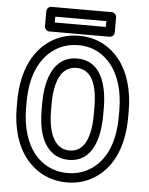

<svg xmlns="http://www.w3.org/2000/svg" viewBox="-61 -935 791 1019"><g transform="rotate(5 335.0 -425.5)"><path d="M578 -339C578 -181 523 -82 432 -37C402 -22 370 -15 333 -15C253 -15 195 -50 155 -99C113 -151 84 -234 84 -339V-371C84 -528 141 -629 232 -674C262 -689 295 -696 332 -696C412 -696 468 -660 508 -611C550 -558 578 -477 578 -371ZM628 -339V-371C628 -485 598 -579 547 -643C500 -702 428 -746 332 -746C288 -746 247 -737 210 -719C97 -664 34 -540 34 -371V-339C34 -225 64 -132 116 -68C164 -9 237 35 333 35C377 35 417 26 454 8C567 -47 628 -170 628 -339ZM333 -85C460 -85 495 -214 495 -339V-372C495 -498 459 -625 332 -625C205 -625 167 -498 167 -372V-339C167 -237 189 -144 261 -103C282 -91 307 -85 333 -85ZM333 -135C315 -135 299 -139 286 -147C241 -173 217 -240 217 -339V-372C217 -497 253 -575 332 -575C411 -575 445 -499 445 -372V-339C445 -213 411 -135 333 -135ZM468 -805H196V-836H468ZM493 -755C504 -755 518 -765 518 -780V-861C518 -872 508 -886 493 -886H171C160 -886 146 -876 146 -861V-780C146 -769 156 -755 171 -755Z"/></g></svg>

Font: Asimov
Style: NarOu
Weight: 500
Designer: Google
Version: Version 2.000980; 2014